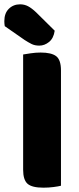

<svg xmlns="http://www.w3.org/2000/svg" viewBox="-42 -860 367 888"><path d="M159 8Q106 8 85.5 -10Q65 -28 65 -75V-608Q77 -610 100 -613.5Q123 -617 146 -617Q196 -617 218 -600Q240 -583 240 -534V-1Q229 2 206 5Q183 8 159 8ZM-20 -739Q-21 -743 -21.5 -750.5Q-22 -758 -22 -762Q-22 -799 -1 -819.5Q20 -840 51 -840Q71 -840 88 -831Q105 -822 125 -803L211 -718Q206 -683 185 -666Q164 -649 140 -649Q119 -649 104 -656.5Q89 -664 72 -675Z"/></svg>

Font: Baloo Bhai 2 ExtraBold
Style: Regular
Weight: 800
Designer: Supriya Tembe, Noopur Datye and Ek Type
Foundry: Ek Type
Version: Version 1.640;PS 1.000;hotconv 16.6.51;makeotf.lib2.5.65220;